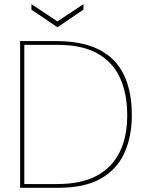

<svg xmlns="http://www.w3.org/2000/svg" viewBox="-20 -896 697 916"><path d="M76 0V-700H248Q373 -700 453 -659Q533 -618 571 -539Q609 -460 609 -346Q609 -247 574.5 -168.5Q540 -90 463 -45Q386 0 256 0ZM96 -18H254Q368 -18 441.5 -57.5Q515 -97 551 -170.5Q587 -244 587 -346Q587 -449 552.5 -524.5Q518 -600 445 -641Q372 -682 254 -682H96ZM254 -766 130 -850V-876L254 -794L378 -876V-850Z"/></svg>

Font: DM Sans 17pt Thin
Style: Regular
Weight: 250
Version: Version 4.004;gftools[0.9.30]